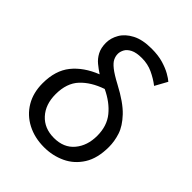

<svg xmlns="http://www.w3.org/2000/svg" viewBox="-216 -888 1020 1020"><g transform="rotate(45 294.0 -377.5)"><path d="M291 10Q220 10 164 -19Q108 -48 76.5 -101Q45 -154 45 -225Q45 -321 92.5 -380Q140 -439 226 -473Q203 -488 181 -506Q159 -524 145 -550.5Q131 -577 131 -615Q131 -651 151 -685.5Q171 -720 214 -742.5Q257 -765 325 -765Q375 -765 412 -754Q449 -743 474.5 -728.5Q500 -714 512 -703L474 -634Q443 -658 405.5 -675.5Q368 -693 324 -693Q282 -693 258.5 -681Q235 -669 226 -651.5Q217 -634 217 -618Q217 -601 225 -584Q233 -567 257.5 -547.5Q282 -528 331 -502Q420 -455 463 -409.5Q506 -364 520 -320.5Q534 -277 534 -235Q534 -150 500 -96Q466 -42 410.5 -16Q355 10 291 10ZM293 -62Q367 -62 407.5 -110.5Q448 -159 448 -233Q448 -307 408 -356Q368 -405 300 -437Q224 -411 179.5 -363.5Q135 -316 135 -233Q135 -156 178 -109Q221 -62 293 -62Z"/></g></svg>

Font: Go Noto Kurrent-Regular
Style: Regular
Weight: 400
Designer: Monotype Design Team
Foundry: Monotype Imaging Inc.
Version: Version 2.012; ttfautohint (v1.8.4.7-5d5b)